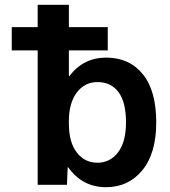

<svg xmlns="http://www.w3.org/2000/svg" viewBox="-20 -770 710 800"><path d="M29 -560V-657H137V-750H267V-657H429V-560H267V-453H269Q328 -530 422 -530Q519 -530 575 -461Q631 -392 631 -260Q631 -131 573 -60.5Q515 10 422 10Q323 10 264 -73H262L259 0H137V-560ZM505 -260Q505 -344 474 -386Q443 -428 386 -428Q333 -428 300 -384.5Q267 -341 267 -265V-255Q267 -177 300 -134.5Q333 -92 386 -92Q439 -92 472 -135.5Q505 -179 505 -260Z"/></svg>

Font: M PLUS 1p
Style: Bold
Weight: 700
Version: Version 1.062